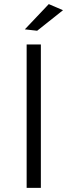

<svg xmlns="http://www.w3.org/2000/svg" viewBox="-20 -916 329 936"><path d="M217.8 -896 287.1 -866.2 161.1 -766.1 101.1 -772.9ZM109.9 -699.2H179.2V0H109.9Z"/></svg>

Font: Montserrat arm Light
Style: Regular
Weight: 300
Designer: Julieta Ulanovsky
Foundry: Julieta Ulanovsky
Version: Version 6.000;PS 006.000;hotconv 1.0.88;makeotf.lib2.5.64775